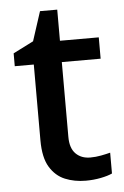

<svg xmlns="http://www.w3.org/2000/svg" viewBox="-50 -697 481 744"><g transform="rotate(-5 190.5 -325.0)"><path d="M279 -78Q300 -78 321 -82Q342 -86 357 -90V-9Q340 -1 312 4.5Q284 10 254 10Q210 10 173.5 -5Q137 -20 114.5 -57Q92 -94 92 -161V-456H18V-506L97 -546L134 -660H201V-539H352V-456H201V-165Q201 -121 222.5 -99.5Q244 -78 279 -78Z"/></g></svg>

Font: Noto Sans Syriac Eastern Medium
Style: Regular
Weight: 500
Designer: Patrick Giasson and the Monotype Design Team
Foundry: Monotype Imaging Inc.
Version: Version 3.001